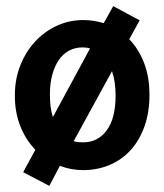

<svg xmlns="http://www.w3.org/2000/svg" viewBox="-20 -543 540 631"><path d="M439 -476.1 404.8 -414.1Q435.5 -382.3 453.4 -336.4Q471.2 -290.5 471.2 -231Q471.2 -172.9 454.6 -127Q438 -81.1 408.9 -49.3Q379.9 -17.6 339.8 -0.7Q299.8 16.1 252.9 16.1Q213.9 16.1 176.8 2L142.1 67.9L56.2 22.9L96.2 -50.8Q64.5 -83.5 46.6 -128.7Q28.8 -173.8 28.8 -229Q28.8 -282.2 46.6 -327.6Q64.5 -373 95.2 -406.2Q126 -439.5 166.7 -458.3Q207.5 -477.1 253.9 -477.1Q271 -477.1 288.1 -474.4Q305.2 -471.7 320.8 -466.8L352.1 -522.9ZM222.2 -79.1Q229.5 -76.7 237.1 -75.9Q244.6 -75.2 252.9 -75.2Q301.8 -75.2 330.8 -114.7Q359.9 -154.3 359.9 -229Q359.9 -274.4 348.1 -309.1ZM275.9 -383.8Q265.1 -387.2 251 -387.2Q227.1 -387.2 207.3 -376.7Q187.5 -366.2 173.6 -346.2Q159.7 -326.2 151.9 -297.6Q144 -269 144 -232.9Q144 -211.9 146.2 -193.4Q148.4 -174.8 153.8 -158.2Z"/></svg>

Font: InconsolataGo
Style: Bold
Weight: 700
Designer: Raph Levien, Kirill Tkachev(cyreal.org)
Foundry: Raph Levien, Kirill Tkachev(cyreal.org)
Version: Version 1.015; ttfautohint (v0.92) -l 8 -r 50 -G 200 -x 14 -